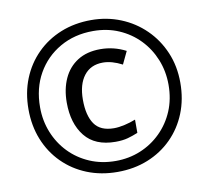

<svg xmlns="http://www.w3.org/2000/svg" viewBox="-81 -814 993 914"><g transform="rotate(-10 416.0 -357.0)"><path d="M416 10Q336 10 269 -17Q202 -44 152.5 -93.5Q103 -143 76 -210Q49 -277 49 -357Q49 -437 76 -504Q103 -571 152.5 -620.5Q202 -670 269 -697Q336 -724 416 -724Q492 -724 558.5 -697Q625 -670 675.5 -620.5Q726 -571 754.5 -504Q783 -437 783 -357Q783 -277 756 -210Q729 -143 679.5 -93.5Q630 -44 563 -17Q496 10 416 10ZM416 -43Q480 -43 536 -66Q592 -89 635 -131.5Q678 -174 702 -231Q726 -288 726 -357Q726 -422 703 -479Q680 -536 638.5 -579Q597 -622 540.5 -646.5Q484 -671 416 -671Q326 -671 255.5 -630.5Q185 -590 145 -519.5Q105 -449 105 -357Q105 -292 128 -235Q151 -178 192.5 -135Q234 -92 291 -67.5Q348 -43 416 -43ZM431 -133Q332 -133 283 -194.5Q234 -256 234 -357Q234 -422 257 -472.5Q280 -523 325 -551.5Q370 -580 435 -580Q500 -580 558 -550L529 -489Q479 -515 436 -515Q377 -515 344.5 -473Q312 -431 312 -357Q312 -281 340.5 -239.5Q369 -198 435 -198Q458 -198 486.5 -204.5Q515 -211 540 -221V-157Q516 -147 491 -140Q466 -133 431 -133Z"/></g></svg>

Font: Noto Sans Grantha
Style: Regular
Weight: 400
Designer: Monotype Design Team
Foundry: Monotype Imaging Inc.
Version: Version 2.003; ttfautohint (v1.8.4.7-5d5b)